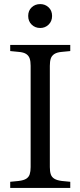

<svg xmlns="http://www.w3.org/2000/svg" viewBox="-20 -920 394 940"><path d="M30 0V-30L71 -34Q96 -37 108.5 -45Q121 -53 125.5 -67Q130 -81 130 -102V-598Q130 -619 125.5 -633Q121 -647 108.5 -655.5Q96 -664 71 -666L30 -670V-700H324V-670L283 -666Q259 -664 246 -655.5Q233 -647 228.5 -633Q224 -619 224 -598V-102Q224 -81 228.5 -67Q233 -53 246 -45Q259 -37 283 -34L324 -30V0ZM177 -783Q152 -783 135 -799.5Q118 -816 118 -842Q118 -868 135 -884Q152 -900 177 -900Q201 -900 218 -884Q235 -868 235 -842Q235 -816 218 -799.5Q201 -783 177 -783Z"/></svg>

Font: Hedvig Letters Serif 24pt 24pt
Style: Regular
Weight: 400
Version: Version 1.000